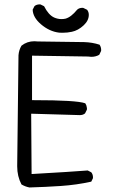

<svg xmlns="http://www.w3.org/2000/svg" viewBox="-20 -847 540 872"><path d="M402.3 -41Q402.3 -55.2 394.5 -64.5L378.4 -72.8Q328.6 -68.8 279.3 -65.9L123.5 -56.6L121.6 -330.6L342.8 -324.2Q356.9 -324.2 366.2 -332L374.5 -348.6Q375 -350.6 375 -353.5Q375 -356.4 374 -360.4Q373 -369.6 367.2 -377.9Q327.6 -392.1 132.8 -392.1H125.5V-594.2L379.4 -590.3Q387.7 -588.9 394.5 -588.9Q415 -588.9 430.7 -598.1L439 -615.2Q439.5 -617.2 439.5 -619.1Q439.5 -633.3 432.1 -644Q398.9 -654.8 362.1 -655.8Q325.2 -656.7 152.3 -658.7H151.4Q143.6 -659.7 136.2 -659.7Q103 -659.7 77.6 -639.6Q65.9 -620.1 64 -596.2L58.1 -91.8Q58.1 -45.9 77.6 -9.3Q95.2 1 113.8 4.4Q185.5 2.4 256.8 -2.4Q328.1 -7.3 394.5 -22L401.9 -37.1Q402.3 -39.1 402.3 -41ZM263.7 -698.2Q286.1 -698.2 306.2 -702.6Q335 -708.5 360.4 -732.4Q383.3 -753.9 383.3 -779.8Q383.3 -793 375.5 -802.7L358.4 -811Q356.4 -811.5 354.5 -811.5Q339.8 -811.5 330.6 -803.2Q302.7 -769 277.3 -762.2Q268.1 -760.3 258.8 -760.3Q242.2 -760.3 225.6 -767.6Q200.2 -779.3 180.2 -818.8L164.1 -826.7Q162.1 -827.1 160.2 -827.1Q146 -827.1 136.7 -819.3L128.4 -803.2Q129.4 -768.1 166 -736.8Q204.1 -704.1 248.5 -698.7Q256.3 -698.2 263.7 -698.2Z"/></svg>

Font: Bakudai
Style: ExtraLight
Weight: 200
Version: Version 1.48